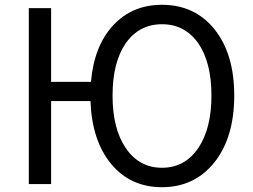

<svg xmlns="http://www.w3.org/2000/svg" viewBox="-20 -767 1054 800"><path d="M806 -150Q861 -231 861 -369Q861 -507 806 -587Q750 -666 655 -666Q560 -666 504 -587Q449 -507 449 -369Q449 -231 504 -150Q560 -68 655 -68Q750 -68 806 -150ZM359 -426Q372 -576 452 -662Q531 -747 655 -747Q791 -747 873 -646Q956 -543 956 -369Q956 -194 873 -90Q790 13 655 13Q524 13 444 -83Q363 -180 357 -346H193V0H100V-733H193V-426Z"/></svg>

Font: Source Han Sans K Regular
Style: Regular
Weight: 400
Designer: Ryoko NISHIZUKA  (kana & ideographs); Paul D. Hunt (Latin, Greek & Cyrillic); Wenlong ZHANG  (bopomofo); Sandoll Communi
Foundry: Adobe Systems Incorporated
Version: Version 1.00 July 18, 2014, initial release